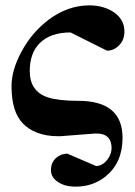

<svg xmlns="http://www.w3.org/2000/svg" viewBox="-20 -493 504 716"><path d="M334 5H342C378 5 396 25 396 58C396 75 390 91 379 104C367 119 353 126 338 126L231 80C215 80 200 86 189 96C176 108 170 123 170 142C170 158 177 171 191 182C209 196 232 203 262 203C306 203 343 190 375 164C416 130 437 83 437 21C437 -71 382 -117 272 -117C221 -117 182 -122 158 -130C113 -145 91 -178 91 -228C91 -272 103 -307 128 -332C155 -359 194 -372 243 -372L379 -304C395 -304 410 -310 422 -322C437 -336 444 -354 444 -375C444 -404 432 -427 408 -445C383 -463 351 -473 313 -473C260 -473 209 -455 162 -420C121 -389 86 -349 60 -300C35 -254 23 -211 23 -172C23 -108 37 -61 66 -32C93 -4 137 15 196 15C203 15 210 15 217 14Z"/></svg>

Font: XITS Math
Style: Bold
Weight: 700
Designer: MicroPress Inc., with final additions and corrections provided by Coen Hoffman, Elsevier (retired)
Version: Version 1.302